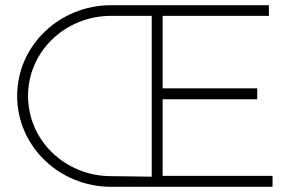

<svg xmlns="http://www.w3.org/2000/svg" viewBox="-20 -719 1131 739"><path d="M606 -42V-337H970V-379H606V-658H1015V-699H408C208 -699 46 -543 46 -350C46 -156 208 0 408 0H1029V-42ZM408 -41C231 -41 88 -178 88 -350C88 -521 231 -658 408 -658H564V-39Z"/></svg>

Font: Montserrat arm ExtraLight
Style: Regular
Weight: 275
Designer: Julieta Ulanovsky
Foundry: Julieta Ulanovsky
Version: Version 6.000;PS 006.000;hotconv 1.0.88;makeotf.lib2.5.64775